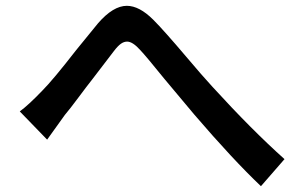

<svg xmlns="http://www.w3.org/2000/svg" viewBox="-20 -668 1040 660"><path d="M125 -356Q162 -393 242 -496Q312 -582 317 -588Q369 -648 416 -648Q459 -648 507 -600Q543 -564 621 -472Q675 -408 710 -370Q846 -221 958 -121L877 -28Q781 -119 648 -274Q626 -300 545 -397Q482 -475 462 -496Q436 -525 417 -525Q406 -525 395.5 -517.5Q385 -510 372 -493Q357 -474 297 -395Q278 -371 249 -332Q220 -293 203 -273L142 -188L48 -285Q78 -307 125 -356Z"/></svg>

Font: Sinter Medium
Style: Regular
Weight: 500
Foundry: Adobe & rsms
Version: Version 1.000